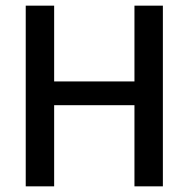

<svg xmlns="http://www.w3.org/2000/svg" viewBox="-20 -659 667 679"><path d="M171.5 -639V0H71V-639ZM556 -639V0H455.5V-639ZM128.5 -287V-371H494.5V-287Z"/></svg>

Font: Anek Kannada Medium
Style: Regular
Weight: 500
Designer: Vaishnavi Murthy, Maithili Shingre (Kannada) & Yesha Goshar (Latin)
Foundry: Ek Type
Version: Version 1.003